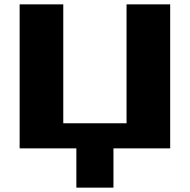

<svg xmlns="http://www.w3.org/2000/svg" viewBox="-20 -680 870 880"><path d="M70 0V-660H270V-115H560V-660H760V0H500V180H330V0Z"/></svg>

Font: Xolonium
Style: Bold
Weight: 700
Designer: Severin Meyer
Version: Version 4.2